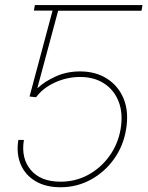

<svg xmlns="http://www.w3.org/2000/svg" viewBox="-20 -748 597 777"><path d="M214.8 -727.5 210.9 -705.1H117.2L121.1 -727.5ZM225.1 9.8Q165 9.8 123.5 -14.9Q82 -39.6 63.7 -83Q45.4 -126.5 54.2 -181.6H76.7Q64.5 -107.9 104.5 -60.3Q144.5 -12.7 225.1 -12.7Q286.6 -12.7 337.9 -41Q389.2 -69.3 423.6 -117.7Q458 -166 468.3 -226.6Q478.5 -289.6 460.2 -336.7Q441.9 -383.8 401.4 -410.2Q360.8 -436.5 304.2 -436.5Q251.5 -436.5 202.6 -414.3Q153.8 -392.1 126 -354.5L99.6 -357.4L198.7 -727.5H556.6L552.7 -704.6H215.3L131.3 -392.1H132.8Q161.1 -418.5 205.6 -438.7Q250 -459 304.2 -459Q367.7 -459 413.8 -429.2Q460 -399.4 481 -346.9Q502 -294.4 490.2 -224.6Q479.5 -157.7 441.4 -104.5Q403.3 -51.3 347.2 -20.8Q291 9.8 225.1 9.8Z"/></svg>

Font: Inter 24pt Thin
Style: Italic
Weight: 250
Italic angle: -9.3988°
Version: Version 4.001;git-66647c0bb